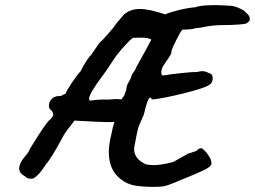

<svg xmlns="http://www.w3.org/2000/svg" viewBox="-20 -680 996 750"><path d="M956 -606Q956 -596 943 -589Q940 -586 910.5 -584Q881 -582 847 -582Q811 -582 768 -573Q753 -570 745 -570Q733 -566 715.5 -565Q698 -564 693 -564Q689 -564 670 -526.5Q651 -489 650 -481Q650 -472 644 -462Q638 -452 623 -431Q610 -413 610 -397Q610 -387 616 -385Q646 -390 688.5 -394.5Q731 -399 751 -399Q762 -402 769 -402Q783 -402 795 -395Q811 -392 811 -374Q811 -366 807.5 -359Q804 -352 799 -350Q790 -341 739.5 -326.5Q689 -312 634.5 -301Q580 -290 573 -292Q570 -299 567 -299Q557 -299 542 -233Q524 -193 520 -180.5Q516 -168 508 -123Q504 -105 504 -98Q504 -59 550 -38Q567 -35 582 -35Q609 -35 656 -47Q660 -49 717 -81Q720 -81 732.5 -85.5Q745 -90 747 -90Q755 -101 767 -101Q770 -101 780 -91Q790 -81 798 -67.5Q806 -54 806 -40Q806 -30 776.5 -15.5Q747 -1 689 22Q647 40 630.5 45Q614 50 582 50Q535 50 505.5 44.5Q476 39 453 21Q405 -15 405 -86Q405 -116 416 -160Q420 -183 427 -204H425Q419 -203 399 -203Q371 -203 271 -209L255 -188Q234 -163 222 -139Q182 -64 158 -36Q140 -8 126 5Q112 18 106 18H101Q94 18 89 16.5Q84 15 78 9Q55 -3 55 -22Q55 -42 76 -67Q82 -74 86.5 -80Q91 -86 92 -88Q93 -94 130 -151.5Q167 -209 176 -213Q188 -225 188 -233Q188 -242 178 -251Q171 -255 171 -267Q171 -282 182.5 -294Q194 -306 217 -305Q223 -308 227.5 -310Q232 -312 235 -313.5Q238 -315 238 -318Q239 -324 259.5 -355Q280 -386 295 -402Q309 -430 317.5 -442Q326 -454 329 -458Q333 -461 340.5 -472Q348 -483 352 -489L369 -513Q385 -527 401 -546.5Q417 -566 422 -571Q428 -581 442.5 -598Q457 -615 463 -622Q488 -645 526 -645Q562 -645 625 -624Q646 -633 682 -641.5Q718 -650 746 -652Q752 -656 773 -658Q794 -660 820 -660Q838 -660 870 -658Q886 -658 897.5 -654.5Q909 -651 918 -646.5Q927 -642 931 -640Q933 -638 944.5 -627.5Q956 -617 956 -606ZM435 -293 455 -292Q458 -298 461 -301Q465 -304 473 -328Q473 -330 474 -337Q475 -344 479 -353Q494 -378 494 -386Q495 -389 502 -398Q509 -407 513 -419Q560 -503 571 -525Q563 -533 530 -533Q520 -533 513 -532.5Q506 -532 504 -532Q501 -537 477 -512Q453 -487 439 -468Q433 -462 419 -440Q406 -419 390 -397Q328 -315 328 -295Q328 -288 332 -287Q338 -288 358 -290Q378 -292 400 -291Q426 -293 435 -293Z"/></svg>

Font: Caveat
Style: Bold
Weight: 700
Designer: Pablo Impallari
Foundry: Pablo Impallari
Version: Version 1.500; ttfautohint (v1.6)